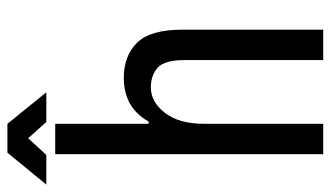

<svg xmlns="http://www.w3.org/2000/svg" viewBox="-229 -685 892 518"><g transform="rotate(-90 217.0 -426.0)"><path d="M60 0V-723H142V-471H148Q168 -506 197.5 -522Q227 -538 266 -538Q325 -538 360.5 -502.5Q396 -467 396 -379V0H314V-373Q314 -428 293.5 -446.5Q273 -465 240 -465Q201 -465 171.5 -427Q142 -389 142 -321V0ZM-22 -747 64 -852H142L227 -747H147L103 -796L58 -747Z"/></g></svg>

Font: Archivo Narrow
Style: Regular
Weight: 400
Designer: Hector Gatti
Foundry: Omnibus-Type
Version: Version 3.002